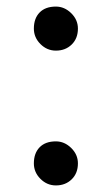

<svg xmlns="http://www.w3.org/2000/svg" viewBox="-20 -552 340 584"><path d="M83 -465Q83 -496 100.5 -514Q118 -532 150 -532Q176 -532 196.5 -512Q217 -492 217 -465Q217 -435 198 -416.5Q179 -398 150 -398Q123 -398 103 -418Q83 -438 83 -465ZM83 -55Q83 -86 100.5 -104Q118 -122 150 -122Q176 -122 196.5 -102Q217 -82 217 -55Q217 -25 198 -6.5Q179 12 150 12Q123 12 103 -8Q83 -28 83 -55Z"/></svg>

Font: ABeeZee
Style: Regular
Weight: 400
Designer: Anja Meiners
Foundry: Anja Meiners
Version: Version 1.001